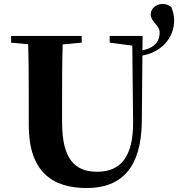

<svg xmlns="http://www.w3.org/2000/svg" viewBox="-20 -928 898 968"><path d="M699 -747H533V-713L647 -698L651 -316C653 -135 586 -62 470 -62C355 -62 293 -129 293 -312V-406C293 -505 293 -606 296 -704L392 -713V-747H36V-713L122 -705C125 -605 125 -504 125 -406V-297C125 -61 245 20 417 20C594 20 692 -84 695 -314L698 -648C791 -664 858 -735 858 -825C858 -851 853 -868 844 -892C830 -903 817 -908 799 -908C766 -908 740 -883 740 -857C740 -815 785 -804 785 -763C785 -718 757 -686 698 -674Z"/></svg>

Font: Noto Serif KR Black
Style: Regular
Weight: 900
Version: Version 1.001;PS 1.001;hotconv 16.6.54;makeotf.lib2.5.65590